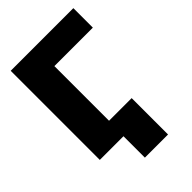

<svg xmlns="http://www.w3.org/2000/svg" viewBox="-262 -830 1108 1108"><g transform="rotate(-45 292.5 -276.0)"><path d="M429 174.7H240.1V0H46.9V-727.3H558.2V-568.2H244.3V-122.2H429Z"/></g></svg>

Font: Linik Sans Black
Style: Regular
Weight: 900
Designer: Fonts by Rasmus Andersson / Changes by Cristiano Sobral with parts from Marc Monis
Foundry: rsms
Version: Version 3.020; ttfautohint (v1.6)